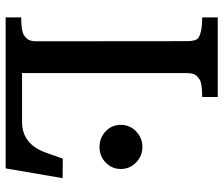

<svg xmlns="http://www.w3.org/2000/svg" viewBox="-74 -698 772 663"><g transform="rotate(90 311.5 -366.0)"><path d="M39.6 0ZM39.6 -53.7Q85.9 -53.7 100.1 -62.7Q114.3 -71.8 118.2 -82Q122.1 -92.3 122.1 -106.9L121.6 -625.5Q121.6 -657.2 110.8 -665Q91.3 -678.7 39.6 -678.7V-732.4H314.5V-678.7Q268.1 -678.7 253.9 -669.7Q239.7 -660.6 235.8 -650.4Q231.9 -640.1 231.9 -625.5V-56.6H400.4Q478.5 -56.6 507.8 -142.1L527.3 -197.3L594.7 -196.8L561 0H39.6ZM410.6 -397.5Q410.6 -428.7 433.1 -450.4Q455.6 -472.2 486.8 -472.2Q518.1 -472.2 540.5 -450.4Q563 -428.7 563 -397.5Q563 -366.7 540.8 -345.5Q518.6 -324.2 486.8 -324.2Q455.1 -324.2 432.9 -345.5Q410.6 -366.7 410.6 -397.5Z"/></g></svg>

Font: Arbutus Slab
Style: Regular
Weight: 400
Version: Version 1.002; ttfautohint (v0.92) -l 10 -r 16 -G 200 -x 7 -